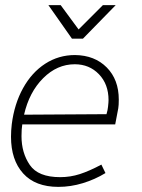

<svg xmlns="http://www.w3.org/2000/svg" viewBox="-20 -720 554 750"><path d="M64 -188Q64 -123 96.5 -75.5Q129 -28 215 -28Q255 -28 292 -40Q329 -52 376 -77L392 -44Q351 -19 303.5 -4.5Q256 10 208 10Q118 10 70.5 -42.5Q23 -95 23 -186Q23 -210 26 -235Q36 -314 70 -375.5Q104 -437 156.5 -471Q209 -505 273 -505Q350 -504 397 -456.5Q444 -409 444 -331Q444 -309 442 -297Q436 -264 430 -234H67Q64 -216 64 -188ZM396 -274Q401 -291 402 -303Q404 -321 404 -329Q404 -391 366.5 -430Q329 -469 272 -469Q203 -469 148.5 -414.5Q94 -360 74 -272ZM169 -700H217L287 -605L382 -700H432L304 -569H261Z"/></svg>

Font: Bellota Text Light
Style: Italic
Weight: 300
Italic angle: -7.5°
Designer: Kemie Guaida
Foundry: Kemie Guaida
Version: Version 4.001